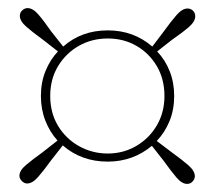

<svg xmlns="http://www.w3.org/2000/svg" viewBox="-20 -573 530 474"><path d="M104 -336Q104 -294 123.5 -262Q143 -230 175.5 -212Q208 -194 246 -194Q285 -194 317 -213Q349 -232 367.5 -264Q386 -296 386 -336Q386 -378 367 -410Q348 -442 316.5 -460Q285 -478 246 -478Q207 -478 175 -460Q143 -442 123.5 -410Q104 -378 104 -336ZM81 -336Q81 -370 92.5 -398Q104 -426 123 -446L86 -475Q61 -493 45 -507Q29 -521 29 -534Q29 -542 35 -547.5Q41 -553 48 -553Q61 -553 74.5 -537.5Q88 -522 106 -496L136 -458Q181 -498 246 -498Q310 -498 356 -458L384 -495Q402 -520 416 -536Q430 -552 443 -552Q451 -552 456.5 -546.5Q462 -541 462 -533Q462 -520 446.5 -506.5Q431 -493 405 -475L368 -446Q388 -425 399 -397Q410 -369 410 -336Q410 -302 398.5 -274Q387 -246 367 -225L404 -197Q429 -179 445 -165Q461 -151 461 -138Q461 -131 455.5 -125Q450 -119 442 -119Q429 -119 415.5 -135Q402 -151 384 -176L355 -213Q308 -174 246 -174Q181 -174 135 -214L106 -177Q88 -152 74 -136Q60 -120 47 -120Q40 -120 34 -126Q28 -132 28 -139Q28 -152 44 -165.5Q60 -179 85 -197L122 -226Q103 -247 92 -275Q81 -303 81 -336Z"/></svg>

Font: Source Serif 4 ExtraLight
Style: Regular
Weight: 200
Designer: Frank Grießhammer
Foundry: Adobe
Version: Version 4.005;hotconv 1.1.0;makeotfexe 2.6.0